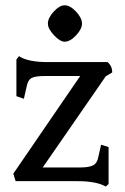

<svg xmlns="http://www.w3.org/2000/svg" viewBox="-20 -685 474 726"><path d="M290 -595.7Q290 -617.2 267.6 -641.1Q245.1 -665 224.6 -665Q205.1 -665 183.1 -641.1Q161.1 -617.2 161.1 -595.7Q161.1 -576.2 184.1 -551.8Q207 -527.3 224.6 -527.3Q245.1 -527.3 267.6 -551.3Q290 -575.2 290 -595.7ZM390.6 10.7V-128.9L362.3 -137.7L351.6 -90.8Q347.7 -68.4 332.5 -60.1Q317.4 -51.8 283.2 -51.8H141.6L379.9 -396.5L404.3 -411.1Q404.3 -435.5 386.7 -450.2H161.1Q85 -450.2 51.8 -472.7L42 -460V-321.3L70.3 -311.5L81.1 -359.4Q85.9 -382.8 99.6 -390.1Q113.3 -397.5 148.4 -397.5H283.2L30.3 -28.3L39.1 0H271.5Q345.7 0 379.9 20.5Z"/></svg>

Font: Kurale
Style: Regular
Weight: 400
Version: 1.0; ttfautohint (v1.3)